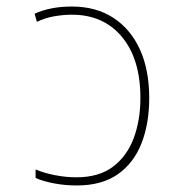

<svg xmlns="http://www.w3.org/2000/svg" viewBox="-20 -558 570 588"><path d="M215 10Q179 10 145 3.5Q111 -3 89 -13V-39Q115 -28 148.5 -21.5Q182 -15 214 -15Q283 -15 326 -47.5Q369 -80 389.5 -135Q410 -190 410 -258Q410 -377 353.5 -445Q297 -513 200 -513Q174 -513 145.5 -508Q117 -503 93 -491L86 -516Q134 -538 200 -538Q274 -538 327 -503.5Q380 -469 408.5 -406.5Q437 -344 437 -258Q437 -180 413.5 -119.5Q390 -59 341 -24.5Q292 10 215 10Z"/></svg>

Font: Noto Sans Mono Condensed Thin
Style: Regular
Weight: 100
Width: 3
Designer: Monotype Design Team
Foundry: Monotype Imaging Inc.
Version: Version 2.014; ttfautohint (v1.8.4.7-5d5b)